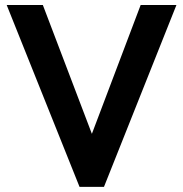

<svg xmlns="http://www.w3.org/2000/svg" viewBox="-20 -726 712 746"><path d="M384 0H289L6 -706.5H146.5L337 -206L526.5 -706.5H665.5Z"/></svg>

Font: Acari Sans
Style: Bold
Weight: 700
Designer: Alfredo Marco Pradil and Stefan Peev (font) & Cristiano Sobral (main changes)
Foundry: Alfredo Marco Pradil and Stefan Peev (font) & Cristiano Sobral (main changes)
Version: Version 1.063; ttfautohint (v1.8.3)